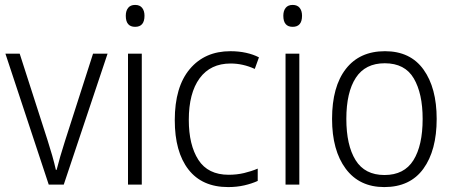

<svg xmlns="http://www.w3.org/2000/svg" viewBox="-20 -750 1846 780"><path d="M178 0 2 -532H60L173 -181Q183 -150 192 -118.5Q201 -87 207 -60H210Q216 -84 225 -115Q234 -146 244 -177L358 -532H417L239 0Z M529 -730Q548 -730 557.5 -718Q567 -706 567 -686Q567 -641 529 -641Q491 -641 491 -686Q491 -706 500.5 -718Q510 -730 529 -730ZM556 -532V0H500V-532Z M907 10Q801 10 745.5 -61.5Q690 -133 690 -262Q690 -397 751 -469.5Q812 -542 916 -542Q950 -542 979.5 -535.5Q1009 -529 1032 -517L1015 -470Q967 -492 917 -492Q835 -492 791 -432Q747 -372 747 -263Q747 -161 786 -100.5Q825 -40 909 -40Q942 -40 971.5 -47Q1001 -54 1027 -65V-15Q1003 -4 972.5 3Q942 10 907 10Z M1169 -730Q1188 -730 1197.5 -718Q1207 -706 1207 -686Q1207 -641 1169 -641Q1131 -641 1131 -686Q1131 -706 1140.5 -718Q1150 -730 1169 -730ZM1196 -532V0H1140V-532Z M1754 -267Q1754 -139 1700 -64.5Q1646 10 1541 10Q1440 10 1384.5 -64.5Q1329 -139 1329 -267Q1329 -398 1385 -470Q1441 -542 1544 -542Q1647 -542 1700.5 -467.5Q1754 -393 1754 -267ZM1387 -267Q1387 -160 1424.5 -99.5Q1462 -39 1542 -39Q1622 -39 1659.5 -99Q1697 -159 1697 -267Q1697 -370 1661 -431.5Q1625 -493 1543 -493Q1464 -493 1425.5 -434Q1387 -375 1387 -267Z"/></svg>

Font: Noto Sans Sinhala SemiCondensed Light
Style: Regular
Weight: 300
Width: 4
Designer: Jelle Bosma - Monotype Design Team
Foundry: Monotype Imaging Inc.
Version: Version 2.006; ttfautohint (v1.8.4.7-5d5b)